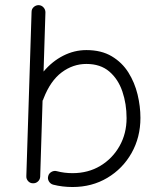

<svg xmlns="http://www.w3.org/2000/svg" viewBox="-20 -712 627 751"><path d="M131.3 -691.9Q142.6 -691.4 150.1 -683.1Q157.7 -674.8 157.7 -663.6L150.4 -432.1Q184.1 -472.2 227.3 -494.1Q270.5 -516.1 317.9 -516.1Q376.5 -516.1 417 -491.9Q457.5 -467.8 482.2 -428.5Q506.8 -389.2 518.1 -342.5Q529.3 -295.9 529.3 -251Q529.3 -174.8 494.6 -113.5Q460 -52.2 399.9 -16.4Q339.8 19.5 263.7 19.5Q223.6 19.5 188 10.3Q177.2 7.3 171.4 -2.4Q165.5 -12.2 168.5 -22.9Q170.9 -33.7 181.2 -39.6Q191.4 -45.4 202.1 -42.5Q231.4 -34.7 263.7 -34.7Q324.7 -34.7 372.3 -63.2Q419.9 -91.8 447.5 -140.6Q475.1 -189.5 475.1 -250Q475.1 -305.7 458.7 -354Q442.4 -402.3 407.7 -432.1Q373 -461.9 317.9 -461.9Q265.6 -461.9 221.4 -429Q177.2 -396 150.4 -326.7Q149.4 -322.3 146.5 -318.4L137.2 -21Q136.7 -9.8 128.4 -2.2Q120.1 5.4 108.9 4.9Q97.7 4.9 90.1 -3.4Q82.5 -11.7 83 -22.9L103.5 -665.5Q103.5 -676.8 111.8 -684.3Q120.1 -691.9 131.3 -691.9Z"/></svg>

Font: Mikhak Light
Style: Regular
Weight: 300
Designer: Amin Abedi
Version: Version 3.3